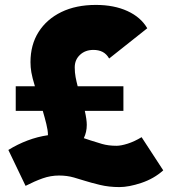

<svg xmlns="http://www.w3.org/2000/svg" viewBox="-20 -740 699 781"><path d="M44 -289V-389H122Q111 -425 107.5 -446Q104 -467 104 -487Q104 -558 137 -610Q170 -662 229.5 -691Q289 -720 370 -720Q444 -720 498.5 -695Q553 -670 579 -625L424 -502Q413 -521 397 -529Q381 -537 360 -537Q327 -537 305.5 -517Q284 -497 284 -466Q284 -445 287.5 -426.5Q291 -408 296 -389H482V-289H325Q333 -253 333 -232Q333 -203 321 -178Q333 -174 348 -169Q369 -162 395 -154.5Q421 -147 454 -147Q472 -147 499 -155.5Q526 -164 556 -182L644 -47Q606 -13 555 4Q504 21 466 21Q423 21 386 12Q349 3 327 -4Q308 -10 280.5 -18Q253 -26 220 -26Q186 -26 153.5 -14.5Q121 -3 84 16L14 -130Q51 -153 92 -168.5Q133 -184 175 -190V-192Q175 -209 168.5 -235.5Q162 -262 154 -289Z"/></svg>

Font: Lexend Black
Style: Regular
Weight: 900
Designer: Bonnie Shaver-Troup, Thomas Jockin
Foundry: Lexend
Version: Version 1.007; ttfautohint (v1.8.3)